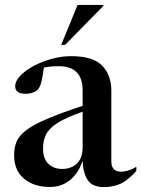

<svg xmlns="http://www.w3.org/2000/svg" viewBox="-20 -752 576 783"><path d="M536 -55Q498.5 -13.5 468.2 -1.2Q438 11 404 11Q357.5 11 338.5 -16.5Q319.5 -44 316.5 -97Q301.5 -47.5 266.5 -18.5Q231.5 10.5 184 10.5Q118.5 10.5 78 -23.2Q37.5 -57 37.5 -119.5Q37.5 -150.5 47.8 -174.8Q58 -199 86.8 -221Q115.5 -243 171 -266.8Q226.5 -290.5 317 -320.5V-383Q317 -482 219.5 -482Q185.5 -482 159 -476.5Q155.5 -446.5 150 -423Q144.5 -399.5 136 -389Q129 -380 114.8 -374.8Q100.5 -369.5 85 -369.5Q42 -369.5 42 -400Q42 -421.5 62.8 -443.2Q83.5 -465 117.2 -483Q151 -501 191 -512Q231 -523 269.5 -523Q359 -523 396.5 -484.5Q434 -446 434 -382.5V-94.5Q434 -71.5 444.8 -61.8Q455.5 -52 473.5 -52Q504.5 -52 536 -72ZM155.5 -146.5Q155.5 -104 177.8 -83.5Q200 -63 233 -63Q270.5 -63 293.8 -85.2Q317 -107.5 317 -151.5V-296.5Q248.5 -272.5 214 -250.2Q179.5 -228 167.5 -203Q155.5 -178 155.5 -146.5ZM229.5 -569 296.5 -732H401.5V-728L245.5 -569Z"/></svg>

Font: Newsreader Display Medium
Style: Regular
Weight: 500
Designer: Hugues Gentile
Foundry: Production Type
Version: Version 1.001